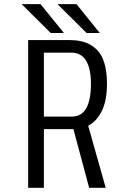

<svg xmlns="http://www.w3.org/2000/svg" viewBox="-20 -890 610 910"><path d="M453 -733.5H390.5L252.5 -870.5H342.5ZM283 -733.5H220.5L82.5 -870.5H172ZM402.5 0 328 -278H188V0H113.5V-700H311.5Q351 -700 381.2 -690Q411.5 -680 436.2 -657.2Q461 -634.5 474 -593.2Q487 -552 487 -494Q487 -414 462.8 -364.5Q438.5 -315 398 -294L481 0ZM188 -640.5V-337.5H321Q411 -337.5 411 -493.5Q411 -564.5 388 -602.5Q365 -640.5 318.5 -640.5Z"/></svg>

Font: League Mono Narrow Light
Style: Regular
Weight: 300
Width: 3
Designer: Tyler Finck
Foundry: The League of Moveable Type / Tyler Finck
Version: Version 2.210